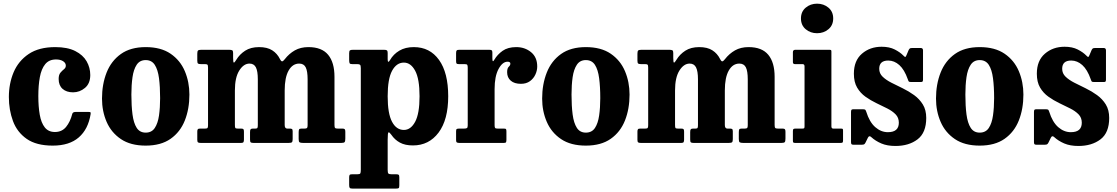

<svg xmlns="http://www.w3.org/2000/svg" viewBox="-20 -798 6238 1072"><path d="M29.5 -256.5Q29.5 -331.5 56.2 -394.8Q83 -458 140.2 -496.5Q197.5 -535 288.5 -535Q357 -535 400.2 -513Q443.5 -491 463.8 -455.5Q484 -420 484 -379Q484 -332 454.5 -307.2Q425 -282.5 388 -282.5Q351 -282.5 329.2 -302Q307.5 -321.5 307.5 -357Q307.5 -380.5 317.5 -392.2Q327.5 -404 337.5 -411.8Q347.5 -419.5 347.5 -431.5Q347.5 -446.5 332.5 -456.2Q317.5 -466 292.5 -466Q254 -466 232.5 -439.8Q211 -413.5 202.5 -367.5Q194 -321.5 194 -261.5Q194 -202.5 202 -157.2Q210 -112 230.2 -86.5Q250.5 -61 286.5 -61Q325.5 -61 348.8 -89.2Q372 -117.5 383.5 -162Q386 -173 402.5 -173H473.5Q483.5 -173 485.2 -171Q487 -169 486 -161Q472.5 -76.5 419.8 -30.8Q367 15 274.5 15Q183 15 129.2 -22.5Q75.5 -60 52.5 -122Q29.5 -184 29.5 -256.5Z M549.5 -247.5Q549.5 -327.5 575.2 -392.8Q601 -458 655 -496.5Q709 -535 793.5 -535Q878.5 -535 932.5 -498Q986.5 -461 1012 -400.5Q1037.5 -340 1037.5 -270Q1037.5 -190 1012 -125.5Q986.5 -61 932.5 -23Q878.5 15 793.5 15Q709 15 655 -21.5Q601 -58 575.2 -117.8Q549.5 -177.5 549.5 -247.5ZM713.5 -270Q713.5 -207 719.8 -159Q726 -111 743.2 -84.2Q760.5 -57.5 793.5 -57.5Q827 -57.5 844.2 -83.5Q861.5 -109.5 867.8 -153.2Q874 -197 874 -250Q874 -313.5 867.8 -361.2Q861.5 -409 844.2 -435.8Q827 -462.5 793.5 -462.5Q760.5 -462.5 743.2 -436.5Q726 -410.5 719.8 -367Q713.5 -323.5 713.5 -270Z M1081.5 -17V-63.5Q1081.5 -72 1084.2 -76Q1087 -80 1096.5 -80H1124.5Q1136 -80 1138.8 -83.8Q1141.5 -87.5 1141.5 -99.5V-420.5Q1141.5 -434 1138 -437Q1134.5 -440 1124.5 -440H1102.5Q1091 -440 1086.2 -442.8Q1081.5 -445.5 1081.5 -459V-497.5Q1081.5 -511.5 1085.5 -515.8Q1089.5 -520 1103.5 -520H1259.5Q1271.5 -520 1276.5 -517.2Q1281.5 -514.5 1281.5 -502.5V-475Q1281.5 -448.5 1285.8 -448.5Q1290 -448.5 1299.5 -464.5Q1318 -495 1349 -515Q1380 -535 1426.5 -535Q1472 -535 1499.8 -517.2Q1527.5 -499.5 1543 -468.5Q1550 -454.5 1555.8 -455.5Q1561.5 -456.5 1570 -467.5Q1594 -498.5 1626.2 -516.8Q1658.5 -535 1702 -535Q1776.5 -535 1812 -492.2Q1847.5 -449.5 1847.5 -369V-100.5Q1847.5 -87 1851 -83.5Q1854.5 -80 1867 -80H1892.5Q1901.5 -80 1904.8 -76.5Q1908 -73 1908 -62.5V-25Q1908 -9.5 1904.2 -4.8Q1900.5 0 1885.5 0H1672.5Q1657.5 0 1652.5 -3.5Q1647.5 -7 1647.5 -22V-58.5Q1647.5 -70 1649.8 -75Q1652 -80 1662.5 -80H1680Q1691 -80 1694.2 -83.5Q1697.5 -87 1697.5 -99.5V-355.5Q1697.5 -400.5 1687 -421.8Q1676.5 -443 1650.5 -443Q1613.5 -443 1591.5 -404.2Q1569.5 -365.5 1569.5 -293V-100Q1569.5 -80 1584 -80H1598.5Q1605.5 -80 1609.8 -77.8Q1614 -75.5 1614 -65V-21.5Q1614 -8 1610 -4Q1606 0 1591.5 0H1395Q1383 0 1379.5 -3.5Q1376 -7 1376 -19.5V-60Q1376 -72.5 1379.2 -76.2Q1382.5 -80 1392 -80H1405.5Q1415 -80 1417.2 -84Q1419.5 -88 1419.5 -100V-355.5Q1419.5 -400.5 1408.8 -421.8Q1398 -443 1373 -443Q1340.5 -443 1316 -404.2Q1291.5 -365.5 1291.5 -293V-101.5Q1291.5 -87.5 1293.8 -83.8Q1296 -80 1308.5 -80H1326.5Q1336 -80 1339 -76.8Q1342 -73.5 1342 -63V-19Q1342 -9.5 1339.5 -4.8Q1337 0 1326.5 0H1101Q1090.5 0 1086 -2.8Q1081.5 -5.5 1081.5 -17Z M1929.5 -463V-501Q1929.5 -514 1934.2 -517Q1939 -520 1951 -520H2124Q2135 -520 2139.8 -517Q2144.5 -514 2144.5 -502.5V-468Q2144.5 -441 2157.5 -462.5Q2176.5 -495.5 2209.8 -515.2Q2243 -535 2290.5 -535Q2380 -535 2431.2 -463.5Q2482.5 -392 2482.5 -260.5Q2482.5 -129.5 2428.8 -57.8Q2375 14 2285.5 14Q2241.5 14 2212.8 -1.8Q2184 -17.5 2165 -45.5Q2154 -61 2149.2 -59Q2144.5 -57 2144.5 -18.5V150.5Q2144.5 166 2148.2 170.5Q2152 175 2166 175H2192Q2202.5 175 2206 178Q2209.5 181 2209.5 192.5V236.5Q2209.5 249.5 2206 252.2Q2202.5 255 2189.5 255H1948.5Q1936 255 1932.8 251Q1929.5 247 1929.5 235V193Q1929.5 182.5 1932.2 178.8Q1935 175 1945.5 175H1975Q1988.5 175 1991.5 170.5Q1994.5 166 1994.5 150V-417.5Q1994.5 -433 1990 -436.5Q1985.5 -440 1974.5 -440H1947Q1935.5 -440 1932.5 -444.2Q1929.5 -448.5 1929.5 -463ZM2144.5 -260.5Q2144.5 -164 2168.8 -118.2Q2193 -72.5 2235 -72.5Q2273.5 -72.5 2298 -118.2Q2322.5 -164 2322.5 -260.5Q2322.5 -357.5 2298 -403Q2273.5 -448.5 2235 -448.5Q2194 -448.5 2169.2 -403Q2144.5 -357.5 2144.5 -260.5Z M2591.5 -420Q2591.5 -432 2588.8 -436Q2586 -440 2574 -440H2543Q2532 -440 2529.2 -443.2Q2526.5 -446.5 2526.5 -457.5V-501.5Q2526.5 -512.5 2529.8 -516.2Q2533 -520 2544 -520H2712Q2721 -520 2725 -517.2Q2729 -514.5 2729 -505V-473.5Q2729 -444.5 2740 -464.5Q2757 -493.5 2786.2 -514.2Q2815.5 -535 2862.5 -535Q2910.5 -535 2945 -506.8Q2979.5 -478.5 2979.5 -427Q2979.5 -404 2969.2 -381.8Q2959 -359.5 2938.8 -344.8Q2918.5 -330 2888.5 -330Q2852 -330 2831.8 -347.5Q2811.5 -365 2811.5 -395Q2811.5 -417 2820.5 -425.2Q2829.5 -433.5 2829.5 -442.5Q2829.5 -453.5 2814 -453.5Q2785.5 -453.5 2763.5 -412.8Q2741.5 -372 2741.5 -300.5V-99Q2741.5 -87 2744.5 -83.5Q2747.5 -80 2759.5 -80H2794Q2803.5 -80 2805.5 -76.5Q2807.5 -73 2807.5 -63.5V-18Q2807.5 -7.5 2805.2 -3.8Q2803 0 2793 0H2544.5Q2534.5 0 2530.5 -3Q2526.5 -6 2526.5 -15.5V-65.5Q2526.5 -75 2530 -77.5Q2533.5 -80 2543 -80H2570.5Q2582.5 -80 2587 -83Q2591.5 -86 2591.5 -98Z M3007 -247.5Q3007 -327.5 3032.8 -392.8Q3058.5 -458 3112.5 -496.5Q3166.5 -535 3251 -535Q3336 -535 3390 -498Q3444 -461 3469.5 -400.5Q3495 -340 3495 -270Q3495 -190 3469.5 -125.5Q3444 -61 3390 -23Q3336 15 3251 15Q3166.5 15 3112.5 -21.5Q3058.5 -58 3032.8 -117.8Q3007 -177.5 3007 -247.5ZM3171 -270Q3171 -207 3177.2 -159Q3183.5 -111 3200.8 -84.2Q3218 -57.5 3251 -57.5Q3284.5 -57.5 3301.8 -83.5Q3319 -109.5 3325.2 -153.2Q3331.5 -197 3331.5 -250Q3331.5 -313.5 3325.2 -361.2Q3319 -409 3301.8 -435.8Q3284.5 -462.5 3251 -462.5Q3218 -462.5 3200.8 -436.5Q3183.5 -410.5 3177.2 -367Q3171 -323.5 3171 -270Z M3539 -17V-63.5Q3539 -72 3541.8 -76Q3544.5 -80 3554 -80H3582Q3593.5 -80 3596.2 -83.8Q3599 -87.5 3599 -99.5V-420.5Q3599 -434 3595.5 -437Q3592 -440 3582 -440H3560Q3548.5 -440 3543.8 -442.8Q3539 -445.5 3539 -459V-497.5Q3539 -511.5 3543 -515.8Q3547 -520 3561 -520H3717Q3729 -520 3734 -517.2Q3739 -514.5 3739 -502.5V-475Q3739 -448.5 3743.2 -448.5Q3747.5 -448.5 3757 -464.5Q3775.5 -495 3806.5 -515Q3837.5 -535 3884 -535Q3929.5 -535 3957.2 -517.2Q3985 -499.5 4000.5 -468.5Q4007.5 -454.5 4013.2 -455.5Q4019 -456.5 4027.5 -467.5Q4051.5 -498.5 4083.8 -516.8Q4116 -535 4159.5 -535Q4234 -535 4269.5 -492.2Q4305 -449.5 4305 -369V-100.5Q4305 -87 4308.5 -83.5Q4312 -80 4324.5 -80H4350Q4359 -80 4362.2 -76.5Q4365.5 -73 4365.5 -62.5V-25Q4365.5 -9.5 4361.8 -4.8Q4358 0 4343 0H4130Q4115 0 4110 -3.5Q4105 -7 4105 -22V-58.5Q4105 -70 4107.2 -75Q4109.5 -80 4120 -80H4137.5Q4148.5 -80 4151.8 -83.5Q4155 -87 4155 -99.5V-355.5Q4155 -400.5 4144.5 -421.8Q4134 -443 4108 -443Q4071 -443 4049 -404.2Q4027 -365.5 4027 -293V-100Q4027 -80 4041.5 -80H4056Q4063 -80 4067.2 -77.8Q4071.5 -75.5 4071.5 -65V-21.5Q4071.5 -8 4067.5 -4Q4063.5 0 4049 0H3852.5Q3840.5 0 3837 -3.5Q3833.5 -7 3833.5 -19.5V-60Q3833.5 -72.5 3836.8 -76.2Q3840 -80 3849.5 -80H3863Q3872.5 -80 3874.8 -84Q3877 -88 3877 -100V-355.5Q3877 -400.5 3866.2 -421.8Q3855.5 -443 3830.5 -443Q3798 -443 3773.5 -404.2Q3749 -365.5 3749 -293V-101.5Q3749 -87.5 3751.2 -83.8Q3753.5 -80 3766 -80H3784Q3793.5 -80 3796.5 -76.8Q3799.5 -73.5 3799.5 -63V-19Q3799.5 -9.5 3797 -4.8Q3794.5 0 3784 0H3558.5Q3548 0 3543.5 -2.8Q3539 -5.5 3539 -17Z M4452 -695Q4452 -733 4478.5 -755.2Q4505 -777.5 4542 -777.5Q4579 -777.5 4605.5 -755.2Q4632 -733 4632 -695Q4632 -657 4605.5 -634.8Q4579 -612.5 4542 -612.5Q4505 -612.5 4478.5 -634.8Q4452 -657 4452 -695ZM4461 -440H4418.5Q4407 -440 4407 -451V-506.5Q4407 -520 4420.5 -520H4611Q4617.5 -520 4619.8 -518.2Q4622 -516.5 4622 -510V-92.5Q4622 -80 4632.5 -80H4674Q4682 -80 4684.5 -78.5Q4687 -77 4687 -69V-14Q4687 -5 4684.5 -2.5Q4682 0 4672.5 0H4420.5Q4412.5 0 4409.8 -2Q4407 -4 4407 -12.5V-65.5Q4407 -75 4410 -77.5Q4413 -80 4422 -80H4459.5Q4467.5 -80 4469.8 -82.2Q4472 -84.5 4472 -92.5V-427.5Q4472 -440 4461 -440Z M5048.5 -355.5Q5029.5 -409.5 5001.2 -434.8Q4973 -460 4939.5 -460Q4889 -460 4889 -414Q4889 -388 4908 -369.8Q4927 -351.5 4957 -336.2Q4987 -321 5020.5 -304.8Q5054 -288.5 5083.8 -267Q5113.5 -245.5 5132.5 -214.8Q5151.5 -184 5151.5 -139.5Q5151.5 -57 5103 -20Q5054.5 17 4979.5 17Q4933.5 17 4900.8 3Q4868 -11 4844.5 -32.5Q4833 -43.5 4826 -29.5L4812.5 -2Q4809.5 4 4805.8 7Q4802 10 4792.5 10H4744.5Q4736.5 10 4734 6.8Q4731.5 3.5 4731.5 -5V-172Q4731.5 -181 4733.8 -184.5Q4736 -188 4744.5 -188H4797.5Q4808.5 -188 4811.2 -185Q4814 -182 4816.5 -174.5Q4834.5 -116.5 4866.8 -88.2Q4899 -60 4937.5 -60Q4998.5 -60 4998.5 -113Q4998.5 -141 4980.5 -159.5Q4962.5 -178 4933.8 -192.5Q4905 -207 4873 -222.2Q4841 -237.5 4812.2 -258Q4783.5 -278.5 4765.5 -309.2Q4747.5 -340 4747.5 -386.5Q4747.5 -459.5 4792.5 -498.2Q4837.5 -537 4902.5 -537Q4945.5 -537 4975.5 -521.8Q5005.5 -506.5 5023.5 -488Q5030.5 -480.5 5033.8 -480Q5037 -479.5 5041.5 -490.5L5053.5 -519Q5057 -525.5 5060.5 -527.8Q5064 -530 5074 -530H5121Q5133.5 -530 5133.5 -516.5V-354Q5133.5 -346 5131.2 -343Q5129 -340 5120.5 -340H5067.5Q5056 -340 5053.5 -343.8Q5051 -347.5 5048.5 -355.5Z M5206 -247.5Q5206 -327.5 5231.8 -392.8Q5257.5 -458 5311.5 -496.5Q5365.5 -535 5450 -535Q5535 -535 5589 -498Q5643 -461 5668.5 -400.5Q5694 -340 5694 -270Q5694 -190 5668.5 -125.5Q5643 -61 5589 -23Q5535 15 5450 15Q5365.5 15 5311.5 -21.5Q5257.5 -58 5231.8 -117.8Q5206 -177.5 5206 -247.5ZM5370 -270Q5370 -207 5376.2 -159Q5382.5 -111 5399.8 -84.2Q5417 -57.5 5450 -57.5Q5483.5 -57.5 5500.8 -83.5Q5518 -109.5 5524.2 -153.2Q5530.5 -197 5530.5 -250Q5530.5 -313.5 5524.2 -361.2Q5518 -409 5500.8 -435.8Q5483.5 -462.5 5450 -462.5Q5417 -462.5 5399.8 -436.5Q5382.5 -410.5 5376.2 -367Q5370 -323.5 5370 -270Z M6070 -355.5Q6051 -409.5 6022.8 -434.8Q5994.5 -460 5961 -460Q5910.5 -460 5910.5 -414Q5910.5 -388 5929.5 -369.8Q5948.5 -351.5 5978.5 -336.2Q6008.5 -321 6042 -304.8Q6075.5 -288.5 6105.2 -267Q6135 -245.5 6154 -214.8Q6173 -184 6173 -139.5Q6173 -57 6124.5 -20Q6076 17 6001 17Q5955 17 5922.2 3Q5889.5 -11 5866 -32.5Q5854.5 -43.5 5847.5 -29.5L5834 -2Q5831 4 5827.2 7Q5823.5 10 5814 10H5766Q5758 10 5755.5 6.8Q5753 3.5 5753 -5V-172Q5753 -181 5755.2 -184.5Q5757.5 -188 5766 -188H5819Q5830 -188 5832.8 -185Q5835.5 -182 5838 -174.5Q5856 -116.5 5888.2 -88.2Q5920.5 -60 5959 -60Q6020 -60 6020 -113Q6020 -141 6002 -159.5Q5984 -178 5955.2 -192.5Q5926.5 -207 5894.5 -222.2Q5862.5 -237.5 5833.8 -258Q5805 -278.5 5787 -309.2Q5769 -340 5769 -386.5Q5769 -459.5 5814 -498.2Q5859 -537 5924 -537Q5967 -537 5997 -521.8Q6027 -506.5 6045 -488Q6052 -480.5 6055.2 -480Q6058.5 -479.5 6063 -490.5L6075 -519Q6078.5 -525.5 6082 -527.8Q6085.5 -530 6095.5 -530H6142.5Q6155 -530 6155 -516.5V-354Q6155 -346 6152.8 -343Q6150.5 -340 6142 -340H6089Q6077.5 -340 6075 -343.8Q6072.5 -347.5 6070 -355.5Z"/></svg>

Font: Besley* Narrow
Style: Bold
Weight: 700
Width: 4
Designer: Owen Earl
Foundry: indestructible type*
Version: Version 3.000; ttfautohint (v1.8.3)